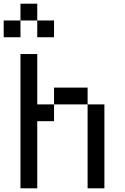

<svg xmlns="http://www.w3.org/2000/svg" viewBox="-20 -1020 676 1040"><path d="M90.9 -727.3V0H181.8V-363.6H272.7V-454.5H181.8V-727.3ZM454.5 -454.5V0H545.5V-454.5ZM272.7 -545.5V-454.5H454.5V-545.5ZM0 -909.1V-818.2H90.9V-909.1ZM90.9 -1000V-909.1H181.8V-1000ZM181.8 -909.1V-818.2H272.7V-909.1Z"/></svg>

Font: Departure Mono
Style: Regular
Weight: 400
Monospace: yes
Designer: Helena Zhang
Version: Version 1.500;Glyphs 3.3.1 (3343)